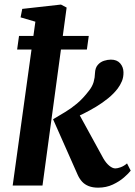

<svg xmlns="http://www.w3.org/2000/svg" viewBox="-20 -834 608 863"><path d="M37 0 139 -736.5 72.5 -756 80 -794 254 -813.5 279.5 -800 171 0ZM421 9.5Q396.5 9.5 378.8 2.5Q361 -4.5 349.2 -17.2Q337.5 -30 329.5 -47.5L218.5 -298Q246 -314.5 272.5 -330.2Q299 -346 326 -368.5Q353 -391 380.5 -427Q395 -445.5 400.8 -465.2Q406.5 -485 407 -506Q408 -529 419.5 -542.2Q431 -555.5 447.5 -560.8Q464 -566 478.5 -566Q505.5 -566 520 -549.5Q534.5 -533 535 -509.5Q535.5 -487 527.8 -468.8Q520 -450.5 509 -436Q491.5 -413 466 -392.2Q440.5 -371.5 411.8 -354.2Q383 -337 356 -323.5Q329 -310 308 -300.5L321.5 -346.5L444.5 -122Q457 -100.5 471.5 -88.8Q486 -77 498.5 -77Q507.5 -77 522.2 -82.2Q537 -87.5 551 -99.5L567.5 -67Q558.5 -55 537.8 -36.8Q517 -18.5 487.2 -4.5Q457.5 9.5 421 9.5ZM65.5 -672.5H379L370.5 -611.5H57Z"/></svg>

Font: Merriweather
Style: Bold Italic
Weight: 700
Italic angle: -7.8°
Version: Version 2.101